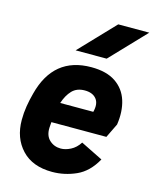

<svg xmlns="http://www.w3.org/2000/svg" viewBox="-114 -827 735 914"><g transform="rotate(15 253.5 -370.0)"><path d="M231 10Q134 10 81 -46.5Q28 -103 28 -192Q28 -227 33.5 -260.5Q39 -294 48 -327Q98 -520 284 -520Q359 -520 404 -489.5Q449 -459 465.5 -406.5Q482 -354 472 -288L438 -218H167Q166 -205 165 -191Q163 -151 186 -129.5Q209 -108 242 -108Q265 -108 290.5 -121Q316 -134 334 -162L443 -108Q406 -41 349 -15.5Q292 10 231 10ZM282 -405Q243 -405 220 -381Q197 -357 184 -317H347Q358 -359 339.5 -382Q321 -405 282 -405ZM190 -578 354 -750H507L343 -578Z"/></g></svg>

Font: Finlandica
Style: Bold Italic
Weight: 700
Italic angle: -8°
Designer: Niklas Ekholm, Juho Hiilivirta, Jaakko Suomalainen
Foundry: Helsinki Type Studio
Version: Version 1.064; ttfautohint (v1.8.4.7-5d5b)